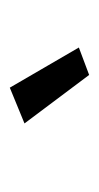

<svg xmlns="http://www.w3.org/2000/svg" viewBox="75 -848 202 392"><g transform="rotate(-90 176.0 -652.0)"><path d="M275 -592 219 -571 120 -703 193 -733Z"/></g></svg>

Font: Gudea
Style: Italic
Weight: 400
Version: Version 1.002